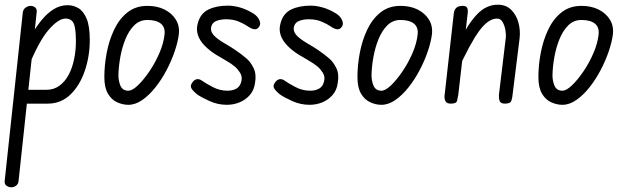

<svg xmlns="http://www.w3.org/2000/svg" viewBox="-46 -441 2672 817"><path d="M2 356Q-9 356 -18.5 349Q-28 342 -26 328L51 -388Q53 -402 63.5 -409Q74 -416 84 -416Q96 -416 104 -409Q112 -402 110 -388L33 329Q32 342 22.5 349Q13 356 2 356ZM336 -271Q336 -202 315 -140Q294 -78 254 -39Q214 0 157 0H39L45 -59H153Q183 -59 206.5 -76Q230 -93 245.5 -121.5Q261 -150 269 -187.5Q277 -225 277 -265Q277 -323 267 -342.5Q257 -362 233 -362Q202 -362 160 -313Q118 -264 71 -147L83 -285Q105 -323 129.5 -353.5Q154 -384 182 -401.5Q210 -419 242 -419Q265 -419 286.5 -407Q308 -395 322 -363Q336 -331 336 -271Z M500 5Q476 5 452 -6Q428 -17 413 -43Q398 -69 398 -113Q398 -163 408 -216Q418 -269 439.5 -314.5Q461 -360 496 -388Q531 -416 581 -416Q623 -416 654 -400.5Q685 -385 702 -358Q719 -331 715 -295Q711 -263 697.5 -223Q684 -183 663 -143Q642 -103 615.5 -69.5Q589 -36 559.5 -15.5Q530 5 500 5ZM500 -55Q517 -55 541 -78Q565 -101 589.5 -137Q614 -173 632 -214.5Q650 -256 654 -293Q658 -324 639 -340Q620 -356 581 -356Q548 -356 525 -333Q502 -310 487.5 -274Q473 -238 466 -198.5Q459 -159 458 -125Q457 -100 466 -77.5Q475 -55 500 -55Z M919 5Q881 5 845.5 -11Q810 -27 792 -40Q777 -52 769.5 -63.5Q762 -75 771 -88Q780 -102 791.5 -104Q803 -106 816 -96Q830 -86 859.5 -70.5Q889 -55 922 -55Q944 -55 960 -64Q976 -73 981 -95Q986 -115 975.5 -131.5Q965 -148 953 -158Q937 -171 917 -182.5Q897 -194 872 -209Q845 -226 824.5 -247Q804 -268 796 -292.5Q788 -317 796 -343Q807 -384 841 -400.5Q875 -417 924 -417Q948 -417 976 -409Q1004 -401 1033 -383Q1050 -372 1057.5 -355.5Q1065 -339 1057 -328Q1049 -315 1036.5 -316.5Q1024 -318 1010 -328Q994 -339 970.5 -349Q947 -359 916 -359Q894 -359 876 -352.5Q858 -346 853 -328Q848 -310 861.5 -293.5Q875 -277 909 -257Q932 -244 956.5 -227.5Q981 -211 1003 -192Q1020 -178 1033 -151.5Q1046 -125 1039 -87Q1035 -57 1017 -36.5Q999 -16 973.5 -5.5Q948 5 919 5Z M1271 5Q1233 5 1197.5 -11Q1162 -27 1144 -40Q1129 -52 1121.5 -63.5Q1114 -75 1123 -88Q1132 -102 1143.5 -104Q1155 -106 1168 -96Q1182 -86 1211.5 -70.5Q1241 -55 1274 -55Q1296 -55 1312 -64Q1328 -73 1333 -95Q1338 -115 1327.5 -131.5Q1317 -148 1305 -158Q1289 -171 1269 -182.5Q1249 -194 1224 -209Q1197 -226 1176.5 -247Q1156 -268 1148 -292.5Q1140 -317 1148 -343Q1159 -384 1193 -400.5Q1227 -417 1276 -417Q1300 -417 1328 -409Q1356 -401 1385 -383Q1402 -372 1409.5 -355.5Q1417 -339 1409 -328Q1401 -315 1388.5 -316.5Q1376 -318 1362 -328Q1346 -339 1322.5 -349Q1299 -359 1268 -359Q1246 -359 1228 -352.5Q1210 -346 1205 -328Q1200 -310 1213.5 -293.5Q1227 -277 1261 -257Q1284 -244 1308.5 -227.5Q1333 -211 1355 -192Q1372 -178 1385 -151.5Q1398 -125 1391 -87Q1387 -57 1369 -36.5Q1351 -16 1325.5 -5.5Q1300 5 1271 5Z M1577 5Q1553 5 1529 -6Q1505 -17 1490 -43Q1475 -69 1475 -113Q1475 -163 1485 -216Q1495 -269 1516.5 -314.5Q1538 -360 1573 -388Q1608 -416 1658 -416Q1700 -416 1731 -400.5Q1762 -385 1779 -358Q1796 -331 1792 -295Q1788 -263 1774.5 -223Q1761 -183 1740 -143Q1719 -103 1692.5 -69.5Q1666 -36 1636.5 -15.5Q1607 5 1577 5ZM1577 -55Q1594 -55 1618 -78Q1642 -101 1666.5 -137Q1691 -173 1709 -214.5Q1727 -256 1731 -293Q1735 -324 1716 -340Q1697 -356 1658 -356Q1625 -356 1602 -333Q1579 -310 1564.5 -274Q1550 -238 1543 -198.5Q1536 -159 1535 -125Q1534 -100 1543 -77.5Q1552 -55 1577 -55Z M1873 0Q1854 0 1849 -11.5Q1844 -23 1846 -37L1885 -384Q1887 -400 1896 -408Q1905 -416 1923 -416Q1938 -416 1942 -407.5Q1946 -399 1944 -384L1904 -37Q1902 -25 1899 -12.5Q1896 0 1873 0ZM2103 0Q2084 0 2080 -11.5Q2076 -23 2077 -37L2106 -278Q2108 -294 2104.5 -313.5Q2101 -333 2092.5 -347.5Q2084 -362 2069 -362Q2032 -362 1993.5 -310Q1955 -258 1899 -135L1911 -268Q1945 -339 1984 -380Q2023 -421 2072 -421Q2107 -421 2129 -399.5Q2151 -378 2160 -345Q2169 -312 2165 -278L2135 -37Q2134 -25 2130 -12.5Q2126 0 2103 0Z M2347 5Q2323 5 2299 -6Q2275 -17 2260 -43Q2245 -69 2245 -113Q2245 -163 2255 -216Q2265 -269 2286.5 -314.5Q2308 -360 2343 -388Q2378 -416 2428 -416Q2470 -416 2501 -400.5Q2532 -385 2549 -358Q2566 -331 2562 -295Q2558 -263 2544.5 -223Q2531 -183 2510 -143Q2489 -103 2462.5 -69.5Q2436 -36 2406.5 -15.5Q2377 5 2347 5ZM2347 -55Q2364 -55 2388 -78Q2412 -101 2436.5 -137Q2461 -173 2479 -214.5Q2497 -256 2501 -293Q2505 -324 2486 -340Q2467 -356 2428 -356Q2395 -356 2372 -333Q2349 -310 2334.5 -274Q2320 -238 2313 -198.5Q2306 -159 2305 -125Q2304 -100 2313 -77.5Q2322 -55 2347 -55Z"/></svg>

Font: Edu NSW ACT Foundation
Style: Regular
Weight: 400
Designer: Tina and Corey Anderson
Foundry: Google for Education
Version: Version 1.003